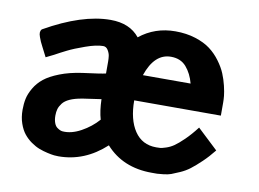

<svg xmlns="http://www.w3.org/2000/svg" viewBox="-66 -658 1033 766"><g transform="rotate(10 450.5 -275.0)"><path d="M324.2 -561Q402.3 -561 441.9 -511.2Q503.9 -561 586.9 -561Q631.3 -561 668.2 -549.3Q705.1 -537.6 729 -519.5Q752.9 -501.5 771.2 -476.6Q789.6 -451.7 799.1 -428.7Q808.6 -405.8 814.5 -381.1Q820.3 -356.4 821.8 -341.3Q823.2 -326.2 823.2 -314.9V-261.2H472.2Q472.2 -183.6 502.9 -137.7Q533.7 -91.8 590.8 -91.8Q601.6 -91.8 607.7 -92.3Q613.8 -92.8 630.4 -98.1Q647 -103.5 661.9 -113.8Q676.8 -124 699.5 -146Q722.2 -168 746.1 -199.2L829.1 -121.1Q806.6 -92.8 783.2 -70.6Q759.8 -48.3 741.9 -34.7Q724.1 -21 702.4 -11.5Q680.7 -2 668.9 2.4Q657.2 6.8 637.5 9Q617.7 11.2 612.5 11.2Q607.4 11.2 590.8 11.2Q473.6 11.2 403.8 -66.9Q318.8 11.2 212.9 11.2Q205.6 11.2 195.6 10.3Q185.5 9.3 168.2 5.4Q150.9 1.5 134.5 -4.6Q118.2 -10.7 100.6 -22.9Q83 -35.2 70.1 -51.3Q57.1 -67.4 48.6 -92Q40 -116.7 40 -147Q40 -171.4 44.4 -192.1Q48.8 -212.9 62.5 -236.3Q76.2 -259.8 98.4 -277.6Q120.6 -295.4 159.2 -310.5Q197.8 -325.7 249 -333Q325.7 -342.8 342.8 -347.2V-396Q342.8 -407.2 341.3 -418.2Q339.8 -429.2 332.5 -441.2Q325.2 -453.1 313 -453.1Q285.6 -453.1 242.2 -437.7Q198.7 -422.4 172.9 -409.4Q147 -396.5 126 -384.8L94.2 -369.1Q79.1 -398.4 74.2 -408.2Q67.9 -420.4 64.9 -427Q62 -433.6 57.9 -444.8Q53.7 -456.1 54.4 -463.6Q55.2 -471.2 60.1 -476.1Q209.5 -561 324.2 -561ZM211.9 -89.8Q247.1 -86.9 286.4 -108.4Q325.7 -129.9 354 -162.1Q344.2 -194.8 342.8 -243.2L265.1 -231.9H266.1Q236.8 -227.1 217.5 -218.3Q198.2 -209.5 189 -197.3Q179.7 -185.1 176.3 -173.6Q172.9 -162.1 172.9 -147Q172.9 -129.9 177.5 -117.4Q182.1 -105 189.7 -99.6Q197.3 -94.2 202.1 -92.3Q207 -90.3 211.9 -89.8ZM586.9 -458Q520 -458 488.8 -366.2H682.1Q671.9 -405.3 649.2 -431.6Q626.5 -458 586.9 -458Z"/></g></svg>

Font: Junction Bold
Style: Bold
Weight: 700
Designer: Caroline Hadilaksono
Foundry: Caroline Hadilaksono
Version: Version 001.001